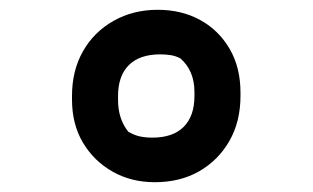

<svg xmlns="http://www.w3.org/2000/svg" viewBox="-20 -730 640 392"><path d="M302 -710Q351 -710 389 -689Q427 -668 449 -630Q471 -592 471 -541V-534Q471 -482 448.5 -442.5Q426 -403 387 -380.5Q348 -358 296 -358Q248 -358 210 -379.5Q172 -401 149.5 -438.5Q127 -476 127 -527V-534Q127 -586 149.5 -625.5Q172 -665 212 -687.5Q252 -710 302 -710ZM291 -449Q333 -449 355 -471Q377 -493 377 -534V-542Q377 -586 348 -611Q338 -616 328 -617.5Q318 -619 307 -619Q265 -619 243 -597Q221 -575 221 -534V-526Q221 -487 242 -461Q254 -454 265.5 -451.5Q277 -449 291 -449Z"/></svg>

Font: Recursive Monospace Casual
Style: Bold
Weight: 700
Version: Version 1.047